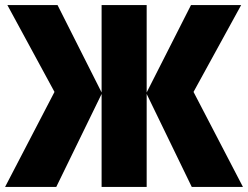

<svg xmlns="http://www.w3.org/2000/svg" viewBox="-28 -734 974 754"><path d="M-8 0H193L371 -365V0H548V-365L725 0H926L732 -373L919 -714H722L548 -371V-714H371V-371L198 -714H1L186 -373Z"/></svg>

Font: Noto Sans UI SemiCondensed Black
Style: Regular
Weight: 900
Width: 4
Designer: Monotype Design Team
Foundry: Monotype Imaging Inc.
Version: 1.001